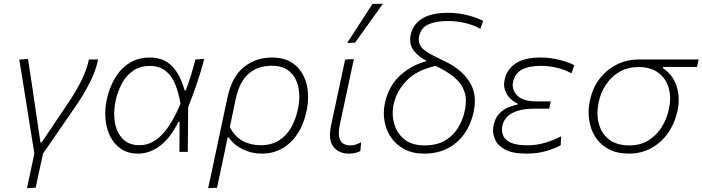

<svg xmlns="http://www.w3.org/2000/svg" viewBox="-20 -813 3760 1028"><path d="M124.5 194.5Q134 148.5 144 103.5Q153.5 58.5 164 9Q156 -41 148 -90.5Q140 -140 132.5 -187.5L118.5 -275Q109.5 -330 101 -385Q92 -440 83 -494.5L130 -497Q140.5 -426.5 153.5 -342Q166 -257.5 177 -183L196.5 -50.5H203Q242.5 -109 280.5 -165.5Q318.5 -222 357 -279.5Q392.5 -334 418.5 -387Q444.5 -440 456 -494.5H505.5Q493 -435 462.2 -373.8Q431.5 -312.5 396.5 -261Q350 -194 304 -126.5Q257.5 -59 210.5 9.5Q199.5 59 190.2 102Q181 145 171 192Z M718.5 9.5Q666.5 9.5 629.8 -14.8Q593 -39 571.5 -80Q550 -121 545 -173Q543.5 -188.5 543.5 -204.5Q543.5 -241 551.5 -279Q565.5 -344.5 596.2 -395.8Q627 -447 673.8 -476Q720.5 -505 782.5 -505Q856 -505 901 -459Q946 -413 968 -329.5H975Q993.5 -379 1005.5 -419.5Q1017.5 -460 1026.5 -494.5L1073.5 -498Q1057.5 -434.5 1035 -368.5Q1012.5 -302.5 987.5 -239.5Q986.5 -119.5 985.5 0H940.5Q941 -41 941.2 -81.2Q941.5 -121.5 941.5 -160H935Q892 -74 837 -32.2Q782 9.5 718.5 9.5ZM727.5 -35.5Q791.5 -35.5 845 -89.5Q898.5 -143.5 946.5 -258Q927 -368 887.2 -414Q847.5 -460 783 -460Q729.5 -460 692.2 -434Q655 -408 632.2 -365.2Q609.5 -322.5 599 -273Q591.5 -237.5 591.5 -204Q591.5 -181 595 -158.5Q604 -104 636.8 -69.8Q669.5 -35.5 727.5 -35.5Z M1094.5 194.5Q1106.5 138.5 1118 85.5Q1129.5 32.5 1142 -28L1196.5 -285Q1221 -402.5 1285.5 -453.8Q1350 -505 1436.5 -505Q1514 -505 1560.2 -465Q1606.5 -425 1622 -360Q1629.5 -328 1629.5 -293.5Q1629.5 -258 1621.5 -219.5Q1599 -112.5 1535.8 -51.5Q1472.5 9.5 1381.5 9.5Q1327.5 9.5 1280 -13.5Q1232.5 -36.5 1205 -77H1198.5L1188.5 -27Q1176 32.5 1165 84.5Q1153.5 136 1142 192ZM1376 -35.5Q1432.5 -35.5 1472.8 -60.5Q1513 -85.5 1538 -128.8Q1563 -172 1574.5 -226.5Q1582.5 -263 1582.5 -296Q1582.5 -320.5 1578 -343.5Q1567.5 -397 1532 -429Q1496.5 -461 1434 -461Q1360.5 -461 1311 -418.2Q1261.5 -375.5 1241 -278.5L1210.5 -132.5Q1237 -81.5 1279.2 -58.5Q1321.5 -35.5 1376 -35.5Z M1848 9.5Q1793.5 9.5 1765 -27.5Q1746.5 -50.5 1746.5 -90.5Q1746.5 -114 1753 -143.5Q1761.5 -183.5 1767.5 -212Q1773.5 -240.5 1780.5 -271.5Q1793.5 -334 1804.8 -386.5Q1816 -439 1828 -494.5L1874.5 -496.5Q1855 -404.5 1838.5 -327Q1821.5 -249 1810 -195L1799.5 -146Q1794 -120.5 1794 -101Q1794 -78 1801.5 -63Q1815 -34.5 1858 -34.5Q1883 -34.5 1913.5 -51.5L1909.5 -4.5Q1898.5 1.5 1883.2 5.5Q1868 9.5 1848 9.5ZM1839 -583Q1873.5 -636.5 1907.2 -688.5Q1941 -740.5 1974.5 -792L2030 -793Q1992.5 -740.5 1955.5 -688.5Q1918.5 -636.5 1881 -584.5Z M2250.5 9.5Q2190 9.5 2145.8 -13.8Q2101.5 -37 2074.5 -76Q2047.5 -115 2039 -163Q2035 -184.5 2035 -206.5Q2035 -233.5 2041 -261Q2061 -353.5 2122.5 -409.2Q2184 -465 2265.5 -486Q2220.5 -509 2194.5 -543Q2176 -566.5 2176 -599Q2176 -613 2179.5 -629Q2191 -682.5 2240.5 -713.5Q2290 -744.5 2379 -744.5Q2432.5 -744.5 2484.8 -731Q2537 -717.5 2567 -701L2552 -659Q2510.5 -681.5 2464.8 -691Q2419 -700.5 2379.5 -700.5Q2315 -700.5 2274.5 -682.8Q2234 -665 2224 -619Q2222 -610 2222 -602Q2222 -581 2234.5 -563Q2251.5 -538 2310.5 -510L2363.5 -484Q2451 -442 2493.5 -375Q2522.5 -329.5 2522.5 -271Q2522.5 -243.5 2516 -213.5Q2502 -148 2467 -97.8Q2432 -47.5 2377.5 -19Q2323 9.5 2250.5 9.5ZM2087.5 -254Q2082.5 -231 2082.5 -208Q2082.5 -179.5 2090.5 -151Q2104 -100.5 2144.5 -67.5Q2185 -34.5 2253 -34.5Q2316.5 -34.5 2360.5 -59.2Q2404.5 -84 2431 -126.2Q2457.5 -168.5 2468.5 -220.5Q2474.5 -248 2474.5 -272Q2474.5 -301.5 2465.5 -325.5Q2449 -369.5 2409 -401.8Q2369 -434 2312.5 -460Q2213.5 -438.5 2158.5 -382.8Q2103.5 -327 2087.5 -254Z M2799 9.5Q2722 9.5 2681.2 -14Q2640.5 -37.5 2628 -72.5Q2620 -94.5 2620 -116.5Q2620 -129 2622.5 -141.5Q2630.5 -179.5 2651.2 -202.5Q2672 -225.5 2698.8 -237Q2725.5 -248.5 2750.5 -253L2751.5 -259Q2733.5 -266 2714.5 -283Q2695.5 -300 2685.5 -326.5Q2679 -342 2679 -361Q2679 -373 2682 -387Q2693.5 -440.5 2739.8 -472.8Q2786 -505 2875.5 -505Q2926.5 -505 2976.8 -492.2Q3027 -479.5 3055 -463.5L3039.5 -420.5Q3000.5 -442 2958 -451.2Q2915.5 -460.5 2877.5 -460.5Q2811 -460.5 2774 -440.2Q2737 -420 2727 -374.5Q2725 -365.5 2725 -357Q2725 -326 2749.5 -301.5Q2780.5 -270 2854 -270H2929L2920.5 -231H2832Q2770.5 -231 2725.2 -209Q2680 -187 2669.5 -138.5Q2667.5 -128.5 2667.5 -119Q2667.5 -103 2673.5 -88Q2683 -64 2714.2 -49.5Q2745.5 -35 2805 -35Q2852.5 -35 2899.5 -49Q2946.5 -63 2984.5 -83.5L2982 -35Q2954.5 -20 2907.2 -5.2Q2860 9.5 2799 9.5Z M3347.5 9.5Q3284.5 9.5 3239.8 -14Q3195 -37.5 3168.8 -77.5Q3142.5 -117.5 3135 -168.5Q3131.5 -189 3131.5 -210.5Q3131.5 -241.5 3138.5 -273.5Q3152.5 -343 3191.2 -392.5Q3230 -442 3284 -468.2Q3338 -494.5 3398.5 -494.5H3720.5L3712 -454.5H3531L3529.5 -448Q3582 -414 3602.5 -352Q3614 -316.5 3614 -278Q3614 -249 3607.5 -219Q3592.5 -151.5 3556 -100Q3519.5 -48.5 3466.2 -19.5Q3413 9.5 3347.5 9.5ZM3350 -34.5Q3407.5 -34.5 3450.8 -60.8Q3494 -87 3522 -131Q3550 -175 3561.5 -229Q3568 -258.5 3568 -285.5Q3568 -315 3560.5 -341.5Q3546 -392.5 3505.2 -423.2Q3464.5 -454 3399 -454Q3342 -454 3298 -429Q3254 -404 3225.2 -361.2Q3196.5 -318.5 3185.5 -266Q3179 -236 3179 -208Q3179 -179 3186 -152.5Q3199 -99.5 3239.8 -67Q3280.5 -34.5 3350 -34.5Z"/></svg>

Font: Heraclito ExtraLight
Style: Italic
Weight: 200
Italic angle: -12°
Designer: Kostas Bartsokas (font) & Cristiano Sobral (main changes)
Foundry: Kostas Bartsokas (font) & Cristiano Sobral (main changes)
Version: Version 1.00;July 8, 2020;FontCreator 13.0.0.2655 64-bit